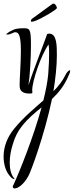

<svg xmlns="http://www.w3.org/2000/svg" viewBox="-39 -579 410 1067"><path d="M137 -458C142 -458 149 -460 160 -464C189 -475 274 -523 277 -534C277 -535 277 -536 277 -536C277 -543 267 -559 260 -559C256 -559 254 -559 245 -552C238 -548 159 -488 146 -480C139 -475 134 -471 133 -466C133 -465 133 -464 133 -464C133 -460 134 -458 137 -458ZM43 468C60 468 92 448 119 399C132 376 207 176 250 -29C285 -62 319 -102 344 -163C349 -173 351 -180 351 -185C351 -188 350 -189 349 -189C344 -189 331 -177 324 -161C308 -128 285 -99 258 -72C269 -141 277 -210 277 -271C277 -325 277 -392 235 -392C229 -392 225 -391 223 -389V-390C223 -389 222 -389 222 -388V-387C213 -359 138 -166 119 -105C127 -152 133 -257 133 -326C133 -420 127 -422 90 -422C66 -422 47 -419 34 -413C6 -401 -2 -390 -4 -390C-5 -390 -5 -390 -5 -390C-5 -390 -5 -390 -5 -390C-4 -388 -1 -387 2 -387C21 -387 35 -400 46 -400C69 -400 77 -371 77 -295C77 -230 70 -144 70 -103C70 -74 86 -59 127 -59C136 -59 141 -61 141 -65C141 -69 140 -73 140 -78C140 -128 189 -274 231 -332C233 -319 234 -304 234 -286C234 -254 233 -215 229 -167C225 -123 215 -73 202 -21C153 23 95 69 40 136C1 183 -19 238 -19 290C-19 335 -7 376 20 404C27 412 35 416 40 416C41 416 41 416 42 416C42 415 42 415 42 415C42 415 42 415 42 415C42 415 42 415 42 415C42 415 42 415 42 415C42 415 42 415 42 415C42 414 41 413 39 411C23 392 15 363 15 324C15 292 21 257 33 220C44 182 61 149 83 122C118 77 156 47 192 18C147 182 73 367 36 448C33 451 32 455 32 459C32 465 36 468 43 468Z"/></svg>

Font: Comforter
Style: Regular
Weight: 400
Designer: Robert E. Leuschke
Foundry: Robert E. Leuschke
Version: Version 1.013; ttfautohint (v1.8.3)